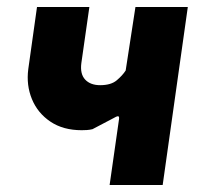

<svg xmlns="http://www.w3.org/2000/svg" viewBox="-20 -530 587 550"><path d="M294 0 321 -189Q322 -197 318 -197Q314 -197 304 -191L245 -160Q237 -158 229 -157.5Q221 -157 214 -157Q161 -157 124.5 -181.5Q88 -206 71.5 -246Q55 -286 61 -332L86 -510H236L213 -349Q209 -318 224 -302Q239 -286 267 -286Q298 -286 314.5 -300Q331 -314 340 -328L368 -510H518L446 0Z"/></svg>

Font: Finlandica
Style: Bold Italic
Weight: 700
Italic angle: -8°
Designer: Niklas Ekholm, Juho Hiilivirta, Jaakko Suomalainen
Foundry: Helsinki Type Studio
Version: Version 1.064; ttfautohint (v1.8.4.7-5d5b)